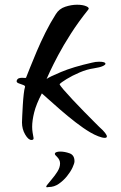

<svg xmlns="http://www.w3.org/2000/svg" viewBox="-20 -579 510 812"><path d="M113 13Q100 13 86.5 -10Q73 -33 73 -61Q73 -67 74 -88.5Q75 -110 76.5 -135.5Q78 -161 80.5 -182Q83 -203 85 -208Q89 -216 78.5 -219.5Q68 -223 58 -227Q48 -231 51 -239Q54 -246 60 -248Q66 -250 73 -250Q80 -250 83.5 -249.5Q87 -249 90 -250Q95 -263 107 -293Q119 -323 135.5 -362Q152 -401 172.5 -442Q193 -483 216 -519Q230 -542 256 -550.5Q282 -559 306 -559Q330 -559 345 -552.5Q360 -546 353 -538Q312 -487 280 -437Q248 -387 226 -345.5Q204 -304 191.5 -277Q179 -250 177 -245Q187 -253 238 -274.5Q289 -296 369 -314Q384 -318 399 -318Q426 -318 426 -309Q426 -305 414.5 -299.5Q403 -294 377 -290Q348 -286 316.5 -272.5Q285 -259 261.5 -244.5Q238 -230 232 -223Q234 -217 249.5 -199Q265 -181 287.5 -157Q310 -133 333.5 -109Q357 -85 375 -67Q393 -49 399 -43Q417 -27 424.5 -17Q432 -7 432 -2Q432 4 423 4Q413 4 396 -2.5Q379 -9 362 -19Q333 -36 299.5 -62Q266 -88 235.5 -114.5Q205 -141 183.5 -160.5Q162 -180 157 -184Q133 -138 124.5 -103.5Q116 -69 116 -43Q116 -30 118 -18Q120 -6 122 5V6Q122 13 113 13ZM179 213Q172 213 179 203.5Q186 194 199 179Q212 164 223 146.5Q234 129 234 112Q234 97 221 84Q212 76 212 72Q212 67 218.5 64.5Q225 62 234 62Q254 62 274.5 69.5Q295 77 295 103Q295 112 286.5 130Q278 148 263 166.5Q248 185 228.5 198.5Q209 212 186 212Z"/></svg>

Font: Grechen Fuemen
Style: Regular
Weight: 400
Designer: Robert E. Leuschke
Foundry: Robert E. Leuschke
Version: Version 1.010; ttfautohint (v1.8.3)